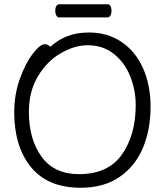

<svg xmlns="http://www.w3.org/2000/svg" viewBox="-20 -866 785 904"><path d="M240 -816Q240 -828 245 -837Q250 -846 259 -846H487Q496 -846 500.5 -837Q505 -828 505 -815Q505 -803 500 -793.5Q495 -784 486 -784H258Q250 -784 245 -793.5Q240 -803 240 -816ZM399 -713Q487 -713 553 -668Q619 -623 654 -543.5Q689 -464 689 -363Q689 -256 653 -170Q617 -84 543 -33Q469 18 360 18Q205 18 126 -79Q47 -176 47 -337Q47 -420 73 -493.5Q99 -567 134 -612.5Q169 -658 191 -658Q205 -658 217 -646Q254 -679 298 -696Q342 -713 399 -713ZM619 -371Q619 -442 593 -507Q567 -572 515.5 -612.5Q464 -653 393 -653Q332 -653 267 -616Q202 -579 159 -507.5Q116 -436 116 -339Q116 -211 175.5 -128.5Q235 -46 352 -46Q489 -46 554 -138.5Q619 -231 619 -371Z"/></svg>

Font: Fusion Kai T
Style: Regular
Weight: 400
Designer: Fontworks Inc.
Version: Version 24.134;May 13, 2024